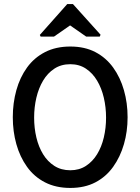

<svg xmlns="http://www.w3.org/2000/svg" viewBox="-20 -921 690 945"><path d="M326 4Q255 4 201.5 -23.5Q148 -51 113 -100Q78 -149 60.5 -211.5Q43 -274 43 -344Q43 -414 60.5 -477Q78 -540 113 -588.5Q148 -637 201.5 -664.5Q255 -692 326 -692Q397 -692 449.5 -664.5Q502 -637 537 -588.5Q572 -540 590 -477Q608 -414 608 -344Q608 -274 590 -211.5Q572 -149 537 -100Q502 -51 449.5 -23.5Q397 4 326 4ZM326 -83Q370 -83 403 -104.5Q436 -126 458 -162Q480 -198 491 -244.5Q502 -291 502 -342Q502 -393 491 -440Q480 -487 458 -524Q436 -561 403 -583Q370 -605 326 -605Q281 -605 247.5 -583Q214 -561 192 -524Q170 -487 159 -440Q148 -393 148 -342Q148 -291 159 -244.5Q170 -198 192 -162Q214 -126 247.5 -104.5Q281 -83 326 -83ZM180 -741 176 -749 311 -901H339L475 -750L471 -741H404L325 -796L246 -741Z"/></svg>

Font: Kreon Light
Style: Regular
Weight: 400
Version: Version 2.002